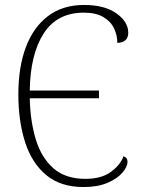

<svg xmlns="http://www.w3.org/2000/svg" viewBox="-20 -744 573 774"><path d="M317 10Q224 10 166 -38.5Q108 -87 81 -171.5Q54 -256 54 -364Q54 -474 84.5 -554.5Q115 -635 174 -679.5Q233 -724 319 -724Q402 -724 449.5 -690Q497 -656 497 -612Q497 -573 453 -571Q453 -601 440 -629Q427 -657 397 -675Q367 -693 318 -693Q210 -693 156 -609Q102 -525 100 -379H379V-348H100Q102 -255 124.5 -181.5Q147 -108 195.5 -65.5Q244 -23 324 -23Q389 -23 427 -51Q465 -79 478 -114Q494 -109 494 -92Q494 -72 473.5 -48Q453 -24 413.5 -7Q374 10 317 10Z"/></svg>

Font: Noto Serif SemiCondensed ExtraLight
Style: Regular
Weight: 200
Width: 4
Designer: Monotype Design Team
Foundry: Monotype Imaging Inc.
Version: Version 2.014